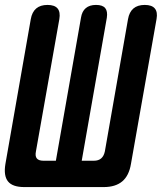

<svg xmlns="http://www.w3.org/2000/svg" viewBox="-40 -760 660 780"><path d="M59 0Q11 0 -7.5 -23Q-26 -46 -18 -94L85 -682Q90 -711 107 -725.5Q124 -740 153 -740Q182 -740 194 -725.5Q206 -711 201 -682L106 -145Q102 -126 109.5 -116.5Q117 -107 137 -107H187L289 -688Q293 -714 308.5 -727Q324 -740 350 -740Q377 -740 387.5 -727Q398 -714 394 -688L292 -107H341Q360 -107 371 -116.5Q382 -126 386 -145L480 -682Q485 -711 502 -725.5Q519 -740 548 -740Q577 -740 589 -725.5Q601 -711 596 -683L492 -94Q484 -46 456.5 -23Q429 0 381 0Z"/></svg>

Font: Maple Mono
Style: Bold Italic
Weight: 700
Italic angle: -10°
Monospace: yes
Designer: subframe7536
Version: Version 7.000